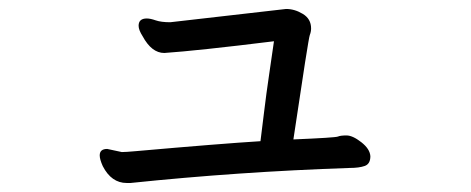

<svg xmlns="http://www.w3.org/2000/svg" viewBox="-20 -409 1040 424"><path d="M268.1 -4.9H259.8Q226.1 -4.9 207 -42Q200.2 -57.1 200.2 -65.9Q200.2 -80.1 216.8 -80.1L249 -73.2Q257.8 -73.2 279.8 -75.2Q467.8 -91.8 555.2 -97.2Q558.1 -119.1 563 -160.2Q567.9 -201.2 574.5 -245.6Q581.1 -290 585 -317.9Q415 -296.9 342.8 -292Q314.9 -292 294.9 -329.1Q286.1 -342.8 286.1 -352.1Q286.1 -368.2 304.2 -368.2Q312 -368.2 324 -364Q335.9 -359.9 356 -359.9L611.8 -389.2Q630.9 -389.2 648.9 -378.2Q667 -367.2 667 -346.2Q667 -338.9 664.1 -331.5Q661.1 -324.2 627.9 -101.1Q720.2 -105 726.1 -107.4Q731.9 -109.9 745.1 -109.9Q758.8 -109.9 777.8 -95Q796.9 -80.1 797.9 -64Q797.9 -46.9 785.4 -42.5Q772.9 -38.1 752 -38.1Q506.8 -29.8 268.1 -4.9Z"/></svg>

Font: LXGW WenKai Mono GB Screen
Style: Regular
Weight: 400
Monospace: yes
Designer: LXGW / Fontworks Inc.
Foundry: LXGW / Fontworks Inc.
Version: Version 1.510;January 18,2025